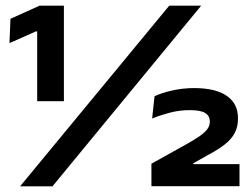

<svg xmlns="http://www.w3.org/2000/svg" viewBox="-20 -659 888 679"><path d="M111.5 -301V-548H107L13.5 -506.5L17 -592.5L120 -639H206V-301ZM51 0 578.5 -639H691.5L165.5 0ZM515.5 -0.5V-80L633 -145.5Q660 -160.5 680 -173.5Q700 -186.5 711 -199.5Q722 -212.5 722 -228V-229.5Q722 -249 706 -259.2Q690 -269.5 651 -269.5Q614.5 -269.5 580.5 -260.5Q546.5 -251.5 518 -240L526.5 -318.5Q551 -330.5 589 -339Q627 -347.5 666.5 -347.5Q742.5 -347.5 782 -320Q821.5 -292.5 821.5 -242.5V-238Q821.5 -210.5 810.2 -189Q799 -167.5 776.2 -149.2Q753.5 -131 718.5 -112.5L663.5 -81.5V-63.5L612.5 -78.5H827V-0.5Z"/></svg>

Font: AnekLatin_SemiExpandedSemiBold
Style: Regular
Weight: 600
Width: 6
Designer: Yesha Goshar
Foundry: Ek Type
Version: Version 1.003